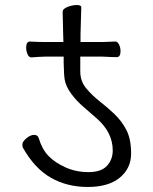

<svg xmlns="http://www.w3.org/2000/svg" viewBox="-20 -733 610 763"><path d="M233 -508H159L135 -507L105 -505H104Q95 -505 89.5 -517.5Q84 -530 84 -544Q84 -568 100 -568Q130 -566 159 -566H232L231 -598L229 -686Q229 -698 248.5 -705.5Q268 -713 285.5 -713Q303 -713 303 -704L300 -598V-566H388Q400 -566 438 -568H439Q447 -568 453 -556Q459 -544 459 -530Q459 -506 444 -506Q422 -506 388 -508H299V-449Q299 -410 323 -381.5Q347 -353 376.5 -330Q406 -307 434.5 -280Q463 -253 482 -217Q501 -181 501 -122.5Q501 -64 456 -27Q411 10 329 10Q247 10 182.5 -26.5Q118 -63 71 -146Q69 -149 69 -159.5Q69 -170 85 -183.5Q101 -197 115.5 -197Q130 -197 134 -184Q147 -140 172.5 -113.5Q198 -87 240 -68Q282 -49 332 -49Q382 -49 405 -74Q428 -99 428 -135Q428 -206 366 -261Q339 -285 311.5 -308.5Q284 -332 263 -360.5Q242 -389 237 -417Q234 -435 233 -484Z"/></svg>

Font: QiushuiShotai Bright
Style: Regular
Weight: 400
Designer: Christian Thalmann (Catharsis Fonts)
Version: Version 1.250;